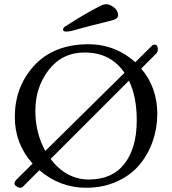

<svg xmlns="http://www.w3.org/2000/svg" viewBox="-20 -873 813 907"><path d="M318 -727Q295 -722 284 -725Q277 -727 278 -734.5Q279 -742 286 -747Q384 -810 450 -843Q480 -860 502 -848Q536 -832 538 -802Q538 -783 506 -776Q392 -748 318 -727ZM380 -625Q274 -625 210.5 -543Q147 -461 147 -350Q147 -245 194 -160L568 -529Q503 -625 380 -625ZM50 -320Q50 -462 139.5 -561Q229 -660 387 -664Q521 -667 619 -579L699 -658Q704 -663 712.5 -662Q721 -661 723 -654Q730 -632 719 -621L647 -549Q723 -460 723 -335Q723 -267 701 -204.5Q679 -142 637.5 -93Q596 -44 531 -15Q466 14 387 14Q263 14 166 -69L86 11Q77 17 65 11.5Q53 6 50 0Q44 -11 59 -26L134 -100Q50 -194 50 -320ZM589 -492 219 -122Q293 -25 400 -25Q510 -25 568 -99.5Q626 -174 626 -305Q626 -417 589 -492Z"/></svg>

Font: EB Garamond
Style: SC
Weight: 400
Version: Version 000.010